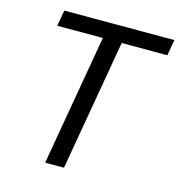

<svg xmlns="http://www.w3.org/2000/svg" viewBox="-106 -805 841 899"><g transform="rotate(15 314.5 -355.5)"><path d="M615.7 -633.8H394.5L284.7 0H193.4L303.2 -633.8H82L95.7 -710.9H629.4Z"/></g></svg>

Font: RobotoDraft
Style: Italic
Weight: 400
Italic angle: -12°
Version: Version 2.001101; 2014